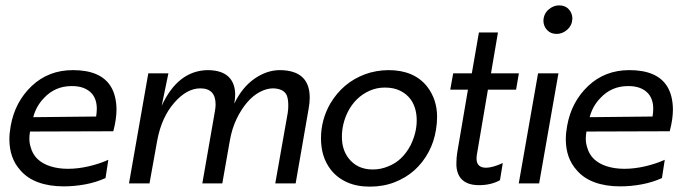

<svg xmlns="http://www.w3.org/2000/svg" viewBox="-20 -684 2563 716"><path d="M217.5 11Q164 11 122.8 -4Q81.5 -19 56 -49Q15 -94 15 -165Q15 -188 20 -215Q36 -304.5 98.5 -363.5Q161 -422.5 252 -422.5Q356 -422.5 393.5 -361Q413.5 -328 414.5 -277Q414.5 -239.5 402.5 -194.5L92 -193.5Q89.5 -180 89.5 -167Q89.5 -150 94.5 -135Q101.5 -108.5 120.2 -90.8Q139 -73 168.2 -63.8Q197.5 -54.5 233.5 -54.5Q271 -54.5 310.8 -63.8Q350.5 -73 384 -88L373.5 -20Q338.5 -4 298 3.5Q257.5 11 217.5 11ZM104 -247 338.5 -249.5Q341 -265.5 341 -278.5Q341 -313 323 -334.5Q297.5 -363.5 247 -363Q185.5 -363 144 -318.5Q114.5 -288 104 -247Z M1082.5 0H1006.5L1053 -263Q1055.5 -279 1055 -293Q1055 -314.5 1049 -329.5Q1037 -353.5 998.5 -354.5Q974.5 -354.5 949.2 -341.2Q924 -328 902 -302.5Q880 -277 862.5 -241Q845 -205 837 -159L809 0H734.5L781.5 -269.5Q784 -283 784 -294.5Q784 -354.5 727 -354.5Q676.5 -354.5 629.5 -300.5Q582.5 -246.5 566.5 -161L537.5 0H461L533 -410.5H608L583 -289.5Q643 -420 753.5 -422.5Q815 -422.5 840 -389Q857 -366 857 -331Q857 -316 853.5 -297.5Q883 -358.5 929 -390.5Q975 -422.5 1024 -422.5Q1135 -421.5 1135 -320Q1135 -301 1131 -279Z M1359 12Q1310 12 1273.2 -4.8Q1236.5 -21.5 1213 -52Q1177 -99 1177 -168Q1177 -237 1211.5 -297.5Q1258 -376 1341 -407Q1382 -422 1428.5 -422.5Q1524.5 -422.5 1573 -361Q1610 -313 1610 -248Q1610 -225.5 1606 -201Q1599 -155.5 1578 -116.5Q1557 -77.5 1525.5 -49.2Q1494 -21 1451.8 -4.5Q1409.5 12 1359 12ZM1370 -52Q1401 -52 1428.5 -64Q1480.5 -84 1511.5 -143Q1534 -189.5 1534 -235Q1534 -280.5 1512.5 -312Q1497.5 -333 1473.2 -345.2Q1449 -357.5 1415.5 -357.5Q1384.5 -357.5 1358 -345.5Q1304.5 -321.5 1276.5 -265.5Q1255 -221.5 1255 -173.5Q1255 -127 1279 -95Q1311.5 -52 1370 -52Z M1766 6.5Q1739 6.5 1720.5 -2.2Q1702 -11 1692.8 -27Q1683.5 -43 1682 -65.5V-77Q1682 -94.5 1685 -114.5L1725 -349.5H1659L1670 -410.5H1739.5L1766 -563H1837L1811 -410.5H1915L1904.5 -349.5H1799.5L1760.5 -120Q1757.5 -105 1757 -93.5Q1757 -58.5 1792.5 -58.5Q1816.5 -58.5 1855 -76L1844.5 -12Q1811 6.5 1766 6.5Z M2056 -557.5Q2033.5 -557.5 2020 -572.2Q2006.5 -587 2006.5 -607Q2007.5 -632.5 2025.5 -648.2Q2043.5 -664 2065 -664Q2088 -664 2101.2 -649.2Q2114.5 -634.5 2114.5 -614.5Q2113.5 -589.5 2095.5 -573.5Q2077.5 -557.5 2056 -557.5ZM1990.5 0H1914.5L1986.5 -410.5H2062.5Z M2292.5 11Q2239 11 2197.8 -4Q2156.5 -19 2131 -49Q2090 -94 2090 -165Q2090 -188 2095 -215Q2111 -304.5 2173.5 -363.5Q2236 -422.5 2327 -422.5Q2431 -422.5 2468.5 -361Q2488.5 -328 2489.5 -277Q2489.5 -239.5 2477.5 -194.5L2167 -193.5Q2164.5 -180 2164.5 -167Q2164.5 -150 2169.5 -135Q2176.5 -108.5 2195.2 -90.8Q2214 -73 2243.2 -63.8Q2272.5 -54.5 2308.5 -54.5Q2346 -54.5 2385.8 -63.8Q2425.5 -73 2459 -88L2448.5 -20Q2413.5 -4 2373 3.5Q2332.5 11 2292.5 11ZM2179 -247 2413.5 -249.5Q2416 -265.5 2416 -278.5Q2416 -313 2398 -334.5Q2372.5 -363.5 2322 -363Q2260.5 -363 2219 -318.5Q2189.5 -288 2179 -247Z"/></svg>

Font: Lucymar Sans
Style: Italic
Weight: 400
Italic angle: -10°
Foundry: The League of Moveable Type (original font) / Main changes by Cristiano Sobral with portions from Mirco Monsees
Version: Version 2.00;August 30, 2020;FontCreator 13.0.0.2681 64-bit